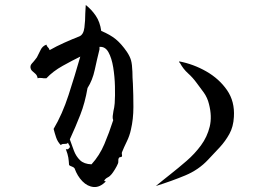

<svg xmlns="http://www.w3.org/2000/svg" viewBox="-20 -735 1040 770"><path d="M511 -447Q511 -436 511.5 -424Q512 -412 513 -399Q515 -355 515 -306Q515 -257 505 -215Q500 -191 488.5 -167.5Q477 -144 469 -124Q468 -121 469 -115Q470 -110 469 -108Q468 -105 463.5 -105Q459 -105 457 -102Q454 -98 454.5 -90.5Q455 -83 453 -79Q449 -69 441 -56Q433 -43 428 -37Q421 -28 412 -23.5Q403 -19 398 -11Q397 -10 400.5 -8.5Q404 -7 405 -8Q381 17 356 15Q331 13 310.5 -8Q290 -29 279 -60Q275 -65 268.5 -67Q262 -69 257 -73Q256 -90 254 -103Q252 -116 244 -137Q250 -135 253 -137Q256 -139 258 -142Q259 -143 260 -144Q261 -149 257 -154Q253 -159 253 -163Q250 -159 246.5 -158.5Q243 -158 240 -158Q236 -158 231.5 -157.5Q227 -157 224 -153Q211 -166 205 -184Q199 -202 195 -218Q230 -277 255 -354Q280 -431 302 -508Q271 -493 231.5 -471Q192 -449 166 -421Q160 -421 156 -421Q152 -421 149 -422Q144 -422 140 -422.5Q136 -423 131 -421Q129 -433 122 -439Q115 -445 109 -450.5Q103 -456 102 -466Q102 -472 105 -476.5Q108 -481 113 -486Q116 -490 120 -494.5Q124 -499 128 -505Q136 -520 143 -535Q150 -550 166 -556Q168 -549 172.5 -545Q177 -541 179 -534Q205 -549 238.5 -564Q272 -579 298 -589Q315 -596 318.5 -624.5Q322 -653 322 -681Q323 -691 323 -699.5Q323 -708 324 -715Q347 -697 364 -672Q381 -647 386 -611Q422 -596 444.5 -577.5Q467 -559 489 -527Q501 -509 505.5 -493Q510 -477 511 -447ZM440 -321Q442 -350 441 -389Q440 -428 434 -465Q428 -502 415 -525.5Q402 -549 379 -547V-537Q369 -497 360 -455Q351 -413 331 -382Q321 -323 302 -274.5Q283 -226 260 -176Q268 -153 276.5 -130.5Q285 -108 301 -92.5Q317 -77 347 -76Q379 -111 398.5 -157Q418 -203 434 -253Q431 -260 432 -269.5Q433 -279 435 -290Q437 -297 438 -304.5Q439 -312 440 -321ZM918 -266Q916 -227 900 -198Q884 -169 861.5 -144.5Q839 -120 815 -95Q777 -54 723 -31.5Q669 -9 605 11Q618 0 632.5 -11.5Q647 -23 662 -35Q695 -61 728 -89.5Q761 -118 786 -152Q811 -186 821 -227Q831 -268 818 -318Q812 -343 797.5 -363.5Q783 -384 769 -402Q753 -424 734 -441Q715 -458 702 -482Q700 -482 699.5 -485Q699 -488 698 -489Q756 -478 807.5 -448.5Q859 -419 890.5 -373.5Q922 -328 918 -266Z"/></svg>

Font: Yuji Mai
Style: Regular
Weight: 400
Designer: Kataoka Yuji
Foundry: Kinuta Font Factory
Version: Version 3.002